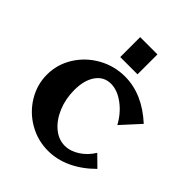

<svg xmlns="http://www.w3.org/2000/svg" viewBox="-216 -893 1022 1022"><g transform="rotate(45 295.0 -382.5)"><path d="M30 -278Q30 -355 71 -421Q112 -487 181.5 -526Q251 -565 332 -565Q462 -565 580 -457L485 -353Q453 -412 403.5 -448.5Q354 -485 306 -485Q253 -485 222 -441Q191 -397 191 -323Q191 -257 214.5 -200.5Q238 -144 278 -110.5Q318 -77 365 -77Q406 -77 446.5 -103Q487 -129 514 -173L575 -113Q517 -55 452.5 -25Q388 5 321 5Q243 5 176 -33.5Q109 -72 69.5 -137.5Q30 -203 30 -278ZM240 -770H370V-620H240Z"/></g></svg>

Font: Otomanopee One
Style: Regular
Weight: 400
Designer: Das Ende der Wildnis
Foundry: Gutenberg Labo
Version: Version 3.005